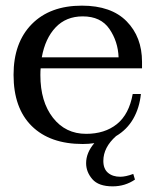

<svg xmlns="http://www.w3.org/2000/svg" viewBox="-20 -500 554 680"><path d="M124 -258Q123 -250 123 -234Q123 -140 167.5 -83Q212 -26 285 -26Q351 -26 394 -60.5Q437 -95 450 -167H479Q474 -118 452 -79.5Q430 -41 391 -18Q346 22 346 70Q346 98 362.5 112Q379 126 406 126Q425 126 452 116L458 136Q423 160 379 160Q329 160 307 134.5Q285 109 285 78Q285 41 314 7Q295 10 273 10Q157 10 92.5 -53.5Q28 -117 28 -235Q28 -349 92.5 -414.5Q157 -480 270 -480Q374 -480 428.5 -424.5Q483 -369 483 -281V-258ZM128 -297H400Q398 -353 367.5 -397.5Q337 -442 273 -442Q214 -442 177 -403Q140 -364 128 -297Z"/></svg>

Font: TavirajRegular
Style: Regular
Weight: 400
Designer: Katatrad Team
Foundry: CadsonDemak
Version: Version 1.000